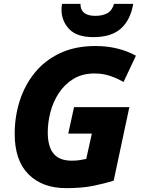

<svg xmlns="http://www.w3.org/2000/svg" viewBox="-20 -963 734 993"><path d="M322 10Q199 10 127.5 -61.5Q56 -133 56 -271Q56 -360 82 -441.5Q108 -523 160 -587Q212 -651 290.5 -688Q369 -725 474 -725Q591 -725 683 -675L619 -539Q586 -558 549 -570.5Q512 -583 469 -583Q405 -583 359 -554.5Q313 -526 283.5 -480.5Q254 -435 240.5 -382Q227 -329 227 -279Q227 -205 257 -168.5Q287 -132 351 -132Q374 -132 390 -134.5Q406 -137 426 -141L455 -272H333L363 -409H649L568 -29Q518 -13 460.5 -1.5Q403 10 322 10ZM463 -771Q377 -771 337.5 -813Q298 -855 298 -914Q298 -924 299 -931Q300 -938 301 -943H396Q396 -881 473 -881Q509 -881 534 -894Q559 -907 570 -943H669Q655 -860 605.5 -815.5Q556 -771 463 -771Z"/></svg>

Font: Noto Sans ExtraBold
Style: Italic
Weight: 800
Italic angle: -12°
Designer: Monotype Design Team
Foundry: Monotype Imaging Inc.
Version: Version 2.013; ttfautohint (v1.8.4.7-5d5b)